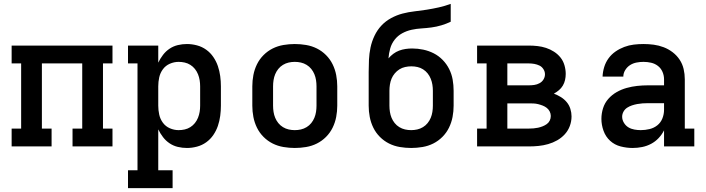

<svg xmlns="http://www.w3.org/2000/svg" viewBox="-20 -755 3640 990"><path d="M40 0V-92H89V-428H40V-520H560V-428H511V-92H560V0H354V-92H404V-428H196V-92H246V0Z M640 215V123H689V-428H640V-520H796V-432Q806 -453 820.5 -472Q835 -491 854.5 -504Q874 -517 897 -522.5Q920 -528 944 -528Q970 -528 996 -521Q1022 -514 1043.5 -498.5Q1065 -483 1080 -461Q1095 -439 1103.5 -414Q1112 -389 1115.5 -362.5Q1119 -336 1119 -310V-210Q1119 -184 1115.5 -157.5Q1112 -131 1103.5 -106Q1095 -81 1080 -59Q1065 -37 1043.5 -21.5Q1022 -6 996 1Q970 8 944 8Q920 8 897 2.5Q874 -3 854.5 -16Q835 -29 820.5 -48Q806 -67 796 -88V123H870V215ZM901 -84Q917 -84 932.5 -87.5Q948 -91 961.5 -99.5Q975 -108 985 -120.5Q995 -133 1001 -148Q1007 -163 1009.5 -178.5Q1012 -194 1012 -210V-310Q1012 -326 1009.5 -341.5Q1007 -357 1001 -372Q995 -387 985 -399.5Q975 -412 961.5 -420.5Q948 -429 932.5 -432.5Q917 -436 901 -436Q878 -436 856 -426.5Q834 -417 820 -398Q806 -379 801 -356Q796 -333 796 -310V-210Q796 -187 801 -164Q806 -141 820 -122Q834 -103 856 -93.5Q878 -84 901 -84Z M1500 8Q1471 8 1441.5 3Q1412 -2 1386 -15Q1360 -28 1339 -49Q1318 -70 1305 -96.5Q1292 -123 1286.5 -152Q1281 -181 1281 -210V-310Q1281 -339 1286.5 -368Q1292 -397 1305 -423.5Q1318 -450 1339 -471Q1360 -492 1386 -505Q1412 -518 1441.5 -523Q1471 -528 1500 -528Q1529 -528 1558.5 -523Q1588 -518 1614 -505Q1640 -492 1661 -471Q1682 -450 1695 -423.5Q1708 -397 1713.5 -368Q1719 -339 1719 -310V-210Q1719 -181 1713.5 -152Q1708 -123 1695 -96.5Q1682 -70 1661 -49Q1640 -28 1614 -15Q1588 -2 1558.5 3Q1529 8 1500 8ZM1500 -84Q1516 -84 1531.5 -87.5Q1547 -91 1561 -99.5Q1575 -108 1585 -120.5Q1595 -133 1601 -147.5Q1607 -162 1609.5 -178Q1612 -194 1612 -210V-310Q1612 -326 1609.5 -342Q1607 -358 1601 -372.5Q1595 -387 1585 -399.5Q1575 -412 1561 -420.5Q1547 -429 1531.5 -432.5Q1516 -436 1500 -436Q1484 -436 1468.5 -432.5Q1453 -429 1439 -420.5Q1425 -412 1415 -399.5Q1405 -387 1399 -372.5Q1393 -358 1390.5 -342Q1388 -326 1388 -310V-210Q1388 -194 1390.5 -178Q1393 -162 1399 -147.5Q1405 -133 1415 -120.5Q1425 -108 1439 -99.5Q1453 -91 1468.5 -87.5Q1484 -84 1500 -84Z M2100 8Q2071 8 2041.5 3Q2012 -2 1986 -15Q1960 -28 1939 -49Q1918 -70 1905 -96.5Q1892 -123 1886.5 -152Q1881 -181 1881 -210V-384Q1881 -416 1882.5 -447.5Q1884 -479 1890.5 -510Q1897 -541 1911 -570.5Q1925 -600 1946.5 -623Q1968 -646 1996.5 -661.5Q2025 -677 2055.5 -685Q2086 -693 2117.5 -696.5Q2149 -700 2180.5 -705Q2212 -710 2243 -717Q2274 -724 2304 -735V-643Q2281 -632 2256 -624.5Q2231 -617 2205 -613.5Q2179 -610 2153.5 -608.5Q2128 -607 2102.5 -601.5Q2077 -596 2054 -583.5Q2031 -571 2015 -550.5Q1999 -530 1992 -505Q1985 -480 1983 -454Q1994 -467 2008 -477.5Q2022 -488 2038 -494Q2054 -500 2071 -502.5Q2088 -505 2105 -505Q2134 -505 2162.5 -499Q2191 -493 2216.5 -480Q2242 -467 2262.5 -446Q2283 -425 2296 -399Q2309 -373 2314 -344.5Q2319 -316 2319 -287V-210Q2319 -181 2313.5 -152Q2308 -123 2295 -96.5Q2282 -70 2261 -49Q2240 -28 2214 -15Q2188 -2 2158.5 3Q2129 8 2100 8ZM2100 -84Q2116 -84 2131.5 -87.5Q2147 -91 2161 -99.5Q2175 -108 2185 -120.5Q2195 -133 2201 -147.5Q2207 -162 2209.5 -178Q2212 -194 2212 -210V-287Q2212 -303 2209.5 -318.5Q2207 -334 2201 -349Q2195 -364 2185 -376.5Q2175 -389 2161.5 -397.5Q2148 -406 2132.5 -409.5Q2117 -413 2101 -413Q2085 -413 2069 -409.5Q2053 -406 2039.5 -397.5Q2026 -389 2015.5 -376.5Q2005 -364 1999 -349.5Q1993 -335 1990.5 -319Q1988 -303 1988 -287V-210Q1988 -194 1990.5 -178Q1993 -162 1999 -147.5Q2005 -133 2015 -120.5Q2025 -108 2039 -99.5Q2053 -91 2068.5 -87.5Q2084 -84 2100 -84Z M2440 0V-92H2489V-428H2440V-520H2707Q2729 -520 2751.5 -517.5Q2774 -515 2795.5 -508Q2817 -501 2836.5 -488.5Q2856 -476 2870 -458.5Q2884 -441 2890.5 -418.5Q2897 -396 2897 -374Q2897 -358 2893.5 -342.5Q2890 -327 2882 -313.5Q2874 -300 2862 -290Q2850 -280 2836 -272Q2855 -265 2872 -254.5Q2889 -244 2902 -228.5Q2915 -213 2921 -193.5Q2927 -174 2927 -155Q2927 -129 2918 -105Q2909 -81 2892 -62.5Q2875 -44 2853 -31.5Q2831 -19 2806.5 -12Q2782 -5 2757 -2.5Q2732 0 2707 0ZM2707 -315Q2721 -315 2735 -317Q2749 -319 2762 -326Q2775 -333 2782.5 -345.5Q2790 -358 2790 -372Q2790 -386 2782 -398.5Q2774 -411 2761.5 -417Q2749 -423 2735 -425.5Q2721 -428 2707 -428H2596V-315ZM2707 -92Q2719 -92 2731 -93Q2743 -94 2754.5 -96.5Q2766 -99 2777.5 -103.5Q2789 -108 2799 -115Q2809 -122 2814.5 -133Q2820 -144 2820 -157Q2820 -169 2814.5 -180Q2809 -191 2799.5 -198.5Q2790 -206 2778.5 -210.5Q2767 -215 2755 -218Q2743 -221 2731 -221.5Q2719 -222 2707 -222H2596V-92Z M3242 8Q3211 8 3180 0Q3149 -8 3126 -29Q3103 -50 3092 -80.5Q3081 -111 3081 -142Q3081 -170 3089.5 -197Q3098 -224 3116.5 -245Q3135 -266 3159.5 -280Q3184 -294 3211 -301.5Q3238 -309 3265.5 -312Q3293 -315 3321 -315H3404V-346Q3404 -366 3396 -384.5Q3388 -403 3372.5 -415Q3357 -427 3337.5 -431.5Q3318 -436 3298 -436Q3280 -436 3262 -432.5Q3244 -429 3229 -419.5Q3214 -410 3204 -394Q3194 -378 3194 -360H3087Q3088 -385 3095.5 -409.5Q3103 -434 3118 -454.5Q3133 -475 3154 -489.5Q3175 -504 3199 -513Q3223 -522 3248 -525Q3273 -528 3298 -528Q3325 -528 3351 -524.5Q3377 -521 3402 -511.5Q3427 -502 3448.5 -485.5Q3470 -469 3484.5 -447Q3499 -425 3505 -399Q3511 -373 3511 -346V-92H3560V0H3404V-83Q3393 -61 3376 -43Q3359 -25 3337.5 -13.5Q3316 -2 3291.5 3Q3267 8 3242 8ZM3284 -84Q3307 -84 3329.5 -89.5Q3352 -95 3369.5 -109Q3387 -123 3395.5 -144.5Q3404 -166 3404 -189V-223H3321Q3307 -223 3293 -222Q3279 -221 3265.5 -218.5Q3252 -216 3238.5 -211.5Q3225 -207 3213.5 -199.5Q3202 -192 3195 -179.5Q3188 -167 3188 -153Q3188 -137 3197 -122Q3206 -107 3220 -98.5Q3234 -90 3251 -87Q3268 -84 3284 -84Z"/></svg>

Font: Iosevka Etoile Semibold
Style: Regular
Weight: 600
Designer: Belleve Invis
Foundry: Belleve Invis
Version: Version 22.1.2; ttfautohint (v1.8.4)